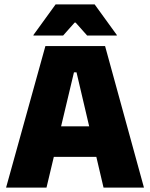

<svg xmlns="http://www.w3.org/2000/svg" viewBox="-20 -847 678 867"><path d="M190 0H7.5L185 -639H454.5L630 0H447.5L325.5 -520.5H314ZM461.5 -138.5H175V-276.5H461.5ZM131 -689 231 -827H407.5L507.5 -689V-686.5H373.5L321.5 -745H317L265 -686.5H131Z"/></svg>

Font: Anek Malayalam ExtraBold
Style: Regular
Weight: 800
Version: Version 1.003